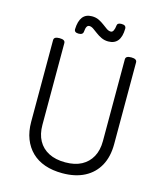

<svg xmlns="http://www.w3.org/2000/svg" viewBox="-165 -1309 1247 1450"><g transform="rotate(15 458.5 -583.5)"><path d="M461 19Q384 19 323.5 -2Q263 -23 221 -64Q179 -105 156.5 -163Q134 -221 134 -295V-934Q134 -948 145 -954.5Q156 -961 178 -961Q200 -961 211 -954.5Q222 -948 222 -934V-295Q222 -223 250 -172Q278 -121 331.5 -93.5Q385 -66 461 -66Q536 -66 587.5 -93.5Q639 -121 667 -172Q695 -223 695 -295V-934Q695 -948 706 -954.5Q717 -961 739 -961Q783 -961 783 -934V-295Q783 -196 744.5 -126Q706 -56 634 -18.5Q562 19 461 19ZM307 -1031Q273 -1031 273 -1057Q275 -1120 299.5 -1152Q324 -1184 372 -1184Q403 -1184 426.5 -1172.5Q450 -1161 469 -1146.5Q488 -1132 504.5 -1120.5Q521 -1109 538 -1109Q551 -1109 558.5 -1125Q566 -1141 568 -1164Q570 -1186 602 -1186Q621 -1186 629.5 -1179Q638 -1172 638 -1158Q637 -1095 612 -1063.5Q587 -1032 538 -1032Q509 -1032 484.5 -1043.5Q460 -1055 440.5 -1070Q421 -1085 404 -1096.5Q387 -1108 372 -1108Q359 -1108 352 -1095.5Q345 -1083 343 -1057Q342 -1044 333 -1037.5Q324 -1031 307 -1031Z"/></g></svg>

Font: Playwrite HU
Style: Regular
Weight: 400
Designer: Veronika Burian, José Scaglione
Foundry: TypeTogether
Version: Version 1.002